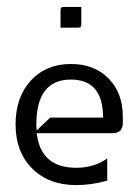

<svg xmlns="http://www.w3.org/2000/svg" viewBox="-20 -530 400 555"><path d="M155 -450V-499Q155 -506 157 -508Q159 -510 166 -510H215V-461Q215 -454 213 -452Q211 -450 204 -450ZM85 -170Q85 -161 86 -153L125 -190H278Q278 -300 185 -300Q85 -300 85 -170ZM185 -345Q253 -345 294 -303Q335 -261 335 -193V-175Q335 -145 305 -145H86Q98 -45 200 -45Q252 -45 290 -72V-8Q246 5 200 5Q121 5 73 -43Q25 -91 25 -170Q25 -249 69 -297Q113 -345 185 -345Z"/></svg>

Font: Glametrix
Style: Regular
Weight: 500
Designer: gluk
Foundry: gluk
Version: Version 0.40